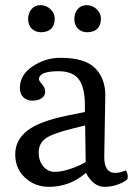

<svg xmlns="http://www.w3.org/2000/svg" viewBox="-20 -714 520 744"><path d="M240 -266 309 -280V-305Q309 -375 285.5 -406.5Q262 -438 207 -438Q131 -438 131 -407Q131 -401 143 -387.5Q155 -374 155 -358.5Q155 -343 141.5 -333.5Q128 -324 106 -324Q84 -324 70.5 -337Q57 -350 57 -373Q57 -424 106.5 -457Q156 -490 214 -490Q308 -490 348 -450.5Q388 -411 388 -345Q388 -343 384 -108Q383 -44 427 -44Q445 -44 468 -54Q475 -42 475 -31.5Q475 -21 473 -19Q463 -9 438 0.5Q413 10 385 10Q342 10 313 -44Q250 10 170 10Q115 10 77 -25.5Q39 -61 39 -116Q39 -171 85.5 -207.5Q132 -244 240 -266ZM312 -86 310 -228 258 -215Q181 -196 155.5 -176.5Q130 -157 130 -123.5Q130 -90 148 -69Q166 -48 192 -48Q218 -48 252.5 -59.5Q287 -71 312 -86ZM192 -642Q192 -591 140 -589Q117 -589 103 -603Q89 -617 89 -640Q89 -663 102 -678.5Q115 -694 137 -694Q159 -694 175.5 -678.5Q192 -663 192 -642ZM371 -642Q371 -591 319 -589Q296 -589 282 -603Q268 -617 268 -640Q268 -663 281 -678.5Q294 -694 316 -694Q338 -694 354.5 -678.5Q371 -663 371 -642Z"/></svg>

Font: Esteban
Style: Regular
Weight: 400
Designer: Angelica Diaz Rivera
Foundry: Angelica Diaz Rivera
Version: Version 1.002